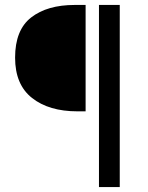

<svg xmlns="http://www.w3.org/2000/svg" viewBox="-20 -676 600 776"><path d="M380 80V-656H464V80ZM293 -226Q178 -226 109.5 -280Q41 -334 41 -443Q41 -555 106 -605.5Q171 -656 282 -656H326V-226Z"/></svg>

Font: Toshiba Sans
Style: Regular
Weight: 400
Designer: Paul D. Hunt
Foundry: Toshiba Corporation
Version: Version 2.020;PS 2.0;hotconv 1.0.86;makeotf.lib2.5.63406